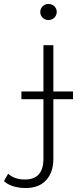

<svg xmlns="http://www.w3.org/2000/svg" viewBox="-97 -750 409 968"><path d="M32 198Q0 198 -29 189.5Q-58 181 -77 163L-56 126Q-24 155 29 155Q122 155 122 50V-250H11V-289H122V-522H172V-289H271V-250H172V52Q172 118 136 158Q100 198 32 198ZM147 -649Q130 -649 118 -661Q106 -673 106 -689Q106 -706 118 -718Q130 -730 147 -730Q165 -730 177 -718.5Q189 -707 189 -690Q189 -673 177 -661Q165 -649 147 -649Z"/></svg>

Font: Montserrat Light
Style: Regular
Weight: 300
Designer: Julieta Ulanovsky
Foundry: Julieta Ulanovsky
Version: Version 9.000; ttfautohint (v1.8.4.7-5d5b)